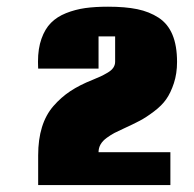

<svg xmlns="http://www.w3.org/2000/svg" viewBox="-20 -610 572 565"><path d="M92.3 -408.2Q92.3 -411.6 92 -418.5Q91.8 -425.3 91.8 -428.7Q91.8 -467.3 102.1 -496.1Q112.3 -524.9 129.9 -542.7Q147.5 -560.5 174.3 -571.3Q201.2 -582 230.5 -586.2Q259.8 -590.3 297.9 -590.3Q348.6 -590.3 384 -583Q419.4 -575.7 446.8 -557.9Q474.1 -540 487.5 -507.8Q501 -475.6 501 -427.7Q501 -393.6 491.7 -365.2Q482.4 -336.9 469.2 -318.1Q456.1 -299.3 433.1 -282Q410.2 -264.6 391.1 -254.6Q372.1 -244.6 343.3 -231.4Q327.1 -224.1 316.9 -218.8Q306.6 -213.4 294.4 -204.6Q282.2 -195.8 276.1 -185.3Q270 -174.8 270 -162.1H481.4V-65.4H92.3V-152.8Q92.3 -199.7 103.5 -235.8Q114.7 -272 137.2 -297.9Q159.7 -323.7 187 -341.8Q214.4 -359.9 252.4 -375Q268.1 -381.3 276.4 -385.3Q284.7 -389.2 296.4 -396Q308.1 -402.8 313.5 -410.9Q318.8 -418.9 318.8 -428.2V-502.9H270V-408.2Z"/></svg>

Font: Coda
Style: Heavy
Weight: 800
Version: Version 2.000; ttfautohint (v0.8) -r 50 -G 200 -x